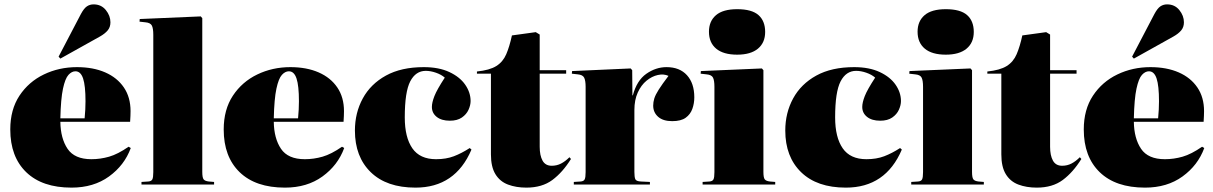

<svg xmlns="http://www.w3.org/2000/svg" viewBox="-20 -844 5549 878"><path d="M307 14Q173 14 100 -56.5Q27 -127 27 -252Q27 -343 69 -406.5Q111 -470 180.5 -503.5Q250 -537 332 -537Q406 -537 461 -513Q516 -489 546.5 -444Q577 -399 577 -336Q577 -326 576.5 -314Q576 -302 575 -287H256Q257 -211 289 -163.5Q321 -116 398 -116Q439 -116 479 -127.5Q519 -139 568 -173L578 -167Q549 -88 478.5 -37Q408 14 307 14ZM256 -303H367Q369 -324 370 -343Q371 -362 371 -381Q371 -452 360 -485Q349 -518 325 -518Q308 -518 293 -501.5Q278 -485 268 -438.5Q258 -392 256 -303ZM256 -576 248 -585 350 -780Q364 -806 377.5 -815Q391 -824 408 -824Q443 -824 464 -798Q485 -772 485 -742Q485 -720 472.5 -705Q460 -690 437 -677Z M627 0V-12L658 -14Q672 -15 676.5 -23.5Q681 -32 681 -57V-685Q681 -714 674.5 -727Q668 -740 645 -742L618 -745L619 -757L898 -769L905 -761V-58Q905 -32 911 -24Q917 -16 935 -14L959 -12V0Z M1283 14Q1149 14 1076 -56.5Q1003 -127 1003 -252Q1003 -343 1045 -406.5Q1087 -470 1156.5 -503.5Q1226 -537 1308 -537Q1382 -537 1437 -513Q1492 -489 1522.5 -444Q1553 -399 1553 -336Q1553 -326 1552.5 -314Q1552 -302 1551 -287H1232Q1233 -211 1265 -163.5Q1297 -116 1374 -116Q1415 -116 1455 -127.5Q1495 -139 1544 -173L1554 -167Q1525 -88 1454.5 -37Q1384 14 1283 14ZM1232 -303H1343Q1345 -324 1346 -343Q1347 -362 1347 -381Q1347 -452 1336 -485Q1325 -518 1301 -518Q1284 -518 1269 -501.5Q1254 -485 1244 -438.5Q1234 -392 1232 -303Z M1880 14Q1748 14 1675.5 -56.5Q1603 -127 1603 -247Q1603 -328 1639 -394Q1675 -460 1745 -498.5Q1815 -537 1918 -537Q1987 -537 2035 -514.5Q2083 -492 2107.5 -456.5Q2132 -421 2132 -382Q2132 -363 2122.5 -342Q2113 -321 2092 -306.5Q2071 -292 2037 -292Q1999 -292 1977 -309.5Q1955 -327 1955 -355Q1955 -375 1966.5 -404.5Q1978 -434 2014 -489Q1998 -503 1973.5 -511.5Q1949 -520 1927 -520Q1881 -520 1856 -472Q1831 -424 1831 -307Q1831 -216 1865.5 -166Q1900 -116 1974 -116Q2020 -116 2055.5 -129.5Q2091 -143 2128 -167L2136 -160Q2062 14 1880 14Z M2387 14Q2340 14 2303 0Q2266 -14 2245.5 -47.5Q2225 -81 2225 -138V-507H2161V-517Q2219 -523 2249.5 -542Q2280 -561 2295 -596Q2310 -631 2321 -682L2430 -697L2448 -686V-523H2569V-507H2448V-173Q2448 -133 2461 -109.5Q2474 -86 2503 -86Q2526 -86 2545.5 -96Q2565 -106 2584 -125L2591 -117Q2553 -56 2506 -21Q2459 14 2387 14Z M2604 0V-12L2635 -14Q2649 -15 2653.5 -23.5Q2658 -32 2658 -57V-447Q2658 -475 2651.5 -488.5Q2645 -502 2622 -504L2595 -507L2596 -519L2864 -531L2871 -523L2872 -408H2874Q2892 -476 2935.5 -506.5Q2979 -537 3028 -537Q3088 -537 3121.5 -500Q3155 -463 3155 -399Q3155 -371 3146 -346Q3137 -321 3115.5 -305.5Q3094 -290 3054 -290Q3012 -290 2989.5 -310Q2967 -330 2967 -361Q2967 -377 2972 -393.5Q2977 -410 2992.5 -434.5Q3008 -459 3037 -497Q3015 -507 2988 -501Q2961 -495 2936.5 -475Q2912 -455 2896.5 -421Q2881 -387 2881 -341V-58Q2881 -35 2885 -25Q2889 -15 2911 -14L2952 -12V0Z M3351 -594Q3288 -594 3255 -621.5Q3222 -649 3222 -699Q3222 -747 3254 -774.5Q3286 -802 3351 -802Q3418 -802 3448.5 -775Q3479 -748 3479 -698Q3479 -649 3446 -621.5Q3413 -594 3351 -594ZM3193 0V-12L3224 -14Q3238 -15 3242.5 -23.5Q3247 -32 3247 -57V-447Q3247 -476 3240.5 -489Q3234 -502 3211 -504L3184 -507L3185 -519L3464 -531L3471 -523V-58Q3471 -32 3477 -24Q3483 -16 3501 -14L3525 -12V0Z M3848 14Q3716 14 3643.5 -56.5Q3571 -127 3571 -247Q3571 -328 3607 -394Q3643 -460 3713 -498.5Q3783 -537 3886 -537Q3955 -537 4003 -514.5Q4051 -492 4075.5 -456.5Q4100 -421 4100 -382Q4100 -363 4090.5 -342Q4081 -321 4060 -306.5Q4039 -292 4005 -292Q3967 -292 3945 -309.5Q3923 -327 3923 -355Q3923 -375 3934.5 -404.5Q3946 -434 3982 -489Q3966 -503 3941.5 -511.5Q3917 -520 3895 -520Q3849 -520 3824 -472Q3799 -424 3799 -307Q3799 -216 3833.5 -166Q3868 -116 3942 -116Q3988 -116 4023.5 -129.5Q4059 -143 4096 -167L4104 -160Q4030 14 3848 14Z M4305 -594Q4242 -594 4209 -621.5Q4176 -649 4176 -699Q4176 -747 4208 -774.5Q4240 -802 4305 -802Q4372 -802 4402.5 -775Q4433 -748 4433 -698Q4433 -649 4400 -621.5Q4367 -594 4305 -594ZM4147 0V-12L4178 -14Q4192 -15 4196.5 -23.5Q4201 -32 4201 -57V-447Q4201 -476 4194.5 -489Q4188 -502 4165 -504L4138 -507L4139 -519L4418 -531L4425 -523V-58Q4425 -32 4431 -24Q4437 -16 4455 -14L4479 -12V0Z M4721 14Q4674 14 4637 0Q4600 -14 4579.5 -47.5Q4559 -81 4559 -138V-507H4495V-517Q4553 -523 4583.5 -542Q4614 -561 4629 -596Q4644 -631 4655 -682L4764 -697L4782 -686V-523H4903V-507H4782V-173Q4782 -133 4795 -109.5Q4808 -86 4837 -86Q4860 -86 4879.5 -96Q4899 -106 4918 -125L4925 -117Q4887 -56 4840 -21Q4793 14 4721 14Z M5216 14Q5082 14 5009 -56.5Q4936 -127 4936 -252Q4936 -343 4978 -406.5Q5020 -470 5089.5 -503.5Q5159 -537 5241 -537Q5315 -537 5370 -513Q5425 -489 5455.5 -444Q5486 -399 5486 -336Q5486 -326 5485.5 -314Q5485 -302 5484 -287H5165Q5166 -211 5198 -163.5Q5230 -116 5307 -116Q5348 -116 5388 -127.5Q5428 -139 5477 -173L5487 -167Q5458 -88 5387.5 -37Q5317 14 5216 14ZM5165 -303H5276Q5278 -324 5279 -343Q5280 -362 5280 -381Q5280 -452 5269 -485Q5258 -518 5234 -518Q5217 -518 5202 -501.5Q5187 -485 5177 -438.5Q5167 -392 5165 -303ZM5165 -576 5157 -585 5259 -780Q5273 -806 5286.5 -815Q5300 -824 5317 -824Q5352 -824 5373 -798Q5394 -772 5394 -742Q5394 -720 5381.5 -705Q5369 -690 5346 -677Z"/></svg>

Font: Display Black
Style: Regular
Weight: 900
Designer: Latin by Veronika Burian and Jose Scaglione. Greek by Irene Vlachou. Cyrillic by Vera Evstafieva.
Foundry: TypeTogether
Version: Version 3.002